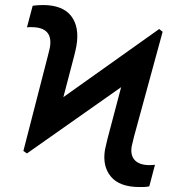

<svg xmlns="http://www.w3.org/2000/svg" viewBox="-20 -747 708 777"><path d="M74.6 -136 174 -522Q178.6 -538.4 179.9 -545.8Q181.1 -553.3 182.2 -556.8Q195 -637.1 107.2 -637.1Q102.6 -637.1 98.2 -637.1Q93.8 -637.1 89.1 -636.4L112.2 -723.7Q133.2 -726.6 153.4 -726.6Q233.7 -726.6 268.1 -682Q302.6 -637.4 289.1 -560.4Q287.6 -550.8 285.3 -542.1Q283 -533.4 279.1 -516.7L236.5 -354L624.3 -629.6L638.1 -618.3L528.4 -216.3Q521.7 -192.8 518.1 -176.3Q514.6 -159.8 512.8 -154.1Q507.1 -117.5 526.1 -98.2Q545.1 -78.8 584.9 -78.8Q599.1 -78.8 607.2 -80.3L584.2 7.1Q574.2 9.2 565.2 9.6Q556.1 9.9 544.7 9.9Q463.8 9.9 428.8 -32.3Q393.8 -74.6 404.8 -141Q408.4 -158.4 413.5 -179.2Q418.7 -199.9 424.7 -221.9L470.2 -394.2L89.1 -126.1Z"/></svg>

Font: Inter UI Medium
Style: Italic
Weight: 500
Italic angle: 9.39999°
Designer: Rasmus Andersson
Foundry: rsms
Version: 3.2;8d6f07862